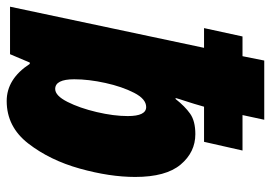

<svg xmlns="http://www.w3.org/2000/svg" viewBox="-141 -662 810 574"><g transform="rotate(90 264.0 -375.0)"><path d="M506 -374Q506 -466 469 -510Q432 -554 378 -554Q339 -554 317 -538.5Q295 -523 273 -495H270Q272 -503 279.5 -525.5Q287 -548 296 -580H401L427 -695H321L335 -760H158L145 -695H86L61 -580H120L-3 0H139L164 -59H168Q213 10 279 10Q356 10 406 -54.5Q456 -119 481 -208.5Q506 -298 506 -374ZM214 -192Q214 -235 225 -285Q236 -335 254.5 -371Q273 -407 297 -407Q324 -407 324 -352Q324 -310 312 -259Q300 -208 281.5 -171.5Q263 -135 243 -135Q214 -135 214 -192Z"/></g></svg>

Font: Noto Sans Display SemiCondensed Black
Style: Italic
Weight: 900
Width: 4
Designer: Monotype Design team
Foundry: Monotype Imaging Inc.
Version: 1.000